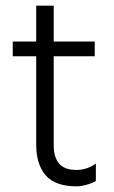

<svg xmlns="http://www.w3.org/2000/svg" viewBox="-20 -654 404 679"><path d="M108 -143V-634H170V-140Q170 -98 189 -75.5Q208 -53 251 -53Q270 -53 288.5 -59.5Q307 -66 319 -76V-14Q306 -6 286 -0.5Q266 5 252 5Q175 5 141.5 -34Q108 -73 108 -143ZM25 -455V-507H315V-455Z"/></svg>

Font: Hind Variable Light
Style: Regular
Weight: 300
Designer: Manushi Parikh, Satya Rajpurohit
Foundry: Indian Type Foundry
Version: Version 3.000